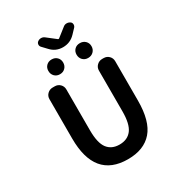

<svg xmlns="http://www.w3.org/2000/svg" viewBox="-228 -1243 1203 1296"><g transform="rotate(-30 373.5 -595.0)"><path d="M388.7 -93.8Q130.9 -93.8 130.9 -404.3V-710Q130.9 -734.4 147.9 -751Q165 -767.6 188.5 -767.6H205.1Q229.5 -767.6 246.1 -751Q262.7 -734.4 262.7 -710V-392.6Q262.7 -293 294.9 -250.5Q327.1 -208 388.7 -208Q451.2 -208 483.9 -251Q516.6 -293.9 516.6 -392.6V-710Q516.6 -734.4 533.7 -751Q550.8 -767.6 574.2 -767.6H585.9Q610.4 -767.6 627 -751Q643.6 -734.4 643.6 -710V-404.3Q643.6 -243.2 578.6 -168.5Q513.7 -93.8 388.7 -93.8ZM292 -1009.8 257.8 -1045.9Q249 -1055.7 250.5 -1068.4Q252 -1081.1 262.7 -1087.9Q273.4 -1095.7 287.1 -1095.7Q287.1 -1095.7 288.1 -1095.7Q301.8 -1095.7 313.5 -1086.9L383.8 -1032.2Q385.7 -1031.2 387.7 -1031.2Q389.6 -1031.2 391.6 -1032.2L460 -1085.9Q471.7 -1095.7 486.3 -1095.7Q501 -1095.7 512.7 -1087.9Q523.4 -1081.1 524.4 -1068.4Q525.4 -1055.7 517.6 -1045.9L482.4 -1008.8Q443.4 -967.8 386.7 -967.8Q330.1 -967.8 292 -1009.8ZM318.8 -836.9Q302.7 -820.3 277.3 -820.3Q252 -820.3 235.8 -836.9Q219.7 -853.5 219.7 -878.4Q219.7 -903.3 235.8 -919.4Q252 -935.5 277.3 -935.5Q302.7 -935.5 318.8 -919.4Q335 -903.3 335 -878.4Q335 -853.5 318.8 -836.9ZM539.1 -836.9Q522.5 -820.3 497.1 -820.3Q471.7 -820.3 455.6 -836.9Q439.5 -853.5 439.5 -878.4Q439.5 -903.3 455.6 -919.4Q471.7 -935.5 497.1 -935.5Q522.5 -935.5 539.1 -919.4Q555.7 -903.3 555.7 -878.4Q555.7 -853.5 539.1 -836.9Z"/></g></svg>

Font: Gen Jyuu Gothic P Bold
Style: Bold
Weight: 700
Designer: [Source Han Sans]
Ryoko NISHIZUKA  (kana & ideographs); Paul D. Hunt (Latin, Greek & Cyrillic); Wenlong ZHANG  (bopomofo
Version: Version 1.002.20150607